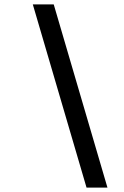

<svg xmlns="http://www.w3.org/2000/svg" viewBox="-20 -766 562 872"><path d="M373 86H468L224 -746H129Z"/></svg>

Font: Bluebird
Style: LiNrwObl
Weight: 300
Designer: Jasper
Foundry: Cannot Into Space Fonts
Version: Version 0.98